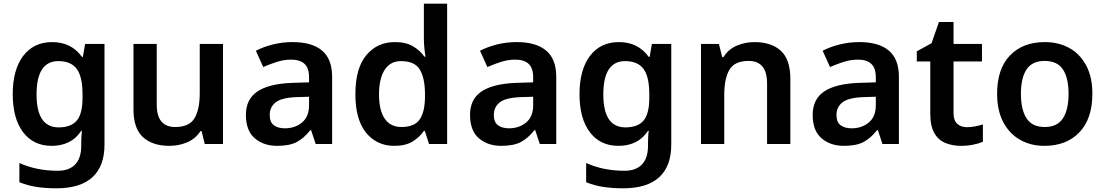

<svg xmlns="http://www.w3.org/2000/svg" viewBox="-20 -873 5986 1040"><path d="M263 -645Q366 -645 424 -565H429L441 -635H546V-89Q546 27 480.5 87Q415 147 285 147Q227 147 178 139.5Q129 132 85 114V10Q178 52 293 52Q355 52 387.5 17.5Q420 -17 420 -83V-97Q420 -112 421 -132Q422 -152 424 -164H420Q392 -122 351.5 -102.5Q311 -83 260 -83Q161 -83 105 -157Q49 -231 49 -363Q49 -495 105.5 -570Q162 -645 263 -645ZM296 -542Q178 -542 178 -361Q178 -183 298 -183Q364 -183 395.5 -219.5Q427 -256 427 -343V-362Q427 -458 395.5 -500Q364 -542 296 -542Z M1188 -635V-93H1089L1072 -163H1066Q1039 -121 993.5 -102Q948 -83 897 -83Q806 -83 754.5 -130Q703 -177 703 -281V-635H829V-306Q829 -185 929 -185Q1005 -185 1033.5 -232.5Q1062 -280 1062 -370V-635Z M1565 -645Q1670 -645 1724.5 -599Q1779 -553 1779 -457V-93H1690L1665 -168H1661Q1626 -124 1587 -103.5Q1548 -83 1481 -83Q1408 -83 1360 -124Q1312 -165 1312 -251Q1312 -335 1373.5 -377Q1435 -419 1560 -424L1654 -427V-454Q1654 -505 1629 -527.5Q1604 -550 1559 -550Q1518 -550 1480.5 -538Q1443 -526 1406 -510L1366 -598Q1406 -619 1457.5 -632Q1509 -645 1565 -645ZM1588 -347Q1505 -344 1473 -318.5Q1441 -293 1441 -250Q1441 -211 1463.5 -194.5Q1486 -178 1523 -178Q1578 -178 1616 -209.5Q1654 -241 1654 -303V-349Z M2116 -83Q2021 -83 1963 -154Q1905 -225 1905 -363Q1905 -503 1964 -574Q2023 -645 2119 -645Q2179 -645 2217.5 -622Q2256 -599 2279 -566H2285Q2282 -580 2279 -609Q2276 -638 2276 -663V-853H2402V-93H2304L2281 -164H2276Q2253 -130 2215 -106.5Q2177 -83 2116 -83ZM2154 -185Q2224 -185 2252.5 -225Q2281 -265 2282 -346V-362Q2282 -449 2254.5 -495.5Q2227 -542 2152 -542Q2094 -542 2063.5 -494.5Q2033 -447 2033 -361Q2033 -275 2064 -230Q2095 -185 2154 -185Z M2779 -645Q2884 -645 2938.5 -599Q2993 -553 2993 -457V-93H2904L2879 -168H2875Q2840 -124 2801 -103.5Q2762 -83 2695 -83Q2622 -83 2574 -124Q2526 -165 2526 -251Q2526 -335 2587.5 -377Q2649 -419 2774 -424L2868 -427V-454Q2868 -505 2843 -527.5Q2818 -550 2773 -550Q2732 -550 2694.5 -538Q2657 -526 2620 -510L2580 -598Q2620 -619 2671.5 -632Q2723 -645 2779 -645ZM2802 -347Q2719 -344 2687 -318.5Q2655 -293 2655 -250Q2655 -211 2677.5 -194.5Q2700 -178 2737 -178Q2792 -178 2830 -209.5Q2868 -241 2868 -303V-349Z M3333 -645Q3436 -645 3494 -565H3499L3511 -635H3616V-89Q3616 27 3550.5 87Q3485 147 3355 147Q3297 147 3248 139.5Q3199 132 3155 114V10Q3248 52 3363 52Q3425 52 3457.5 17.5Q3490 -17 3490 -83V-97Q3490 -112 3491 -132Q3492 -152 3494 -164H3490Q3462 -122 3421.5 -102.5Q3381 -83 3330 -83Q3231 -83 3175 -157Q3119 -231 3119 -363Q3119 -495 3175.5 -570Q3232 -645 3333 -645ZM3366 -542Q3248 -542 3248 -361Q3248 -183 3368 -183Q3434 -183 3465.5 -219.5Q3497 -256 3497 -343V-362Q3497 -458 3465.5 -500Q3434 -542 3366 -542Z M4067 -645Q4158 -645 4209.5 -598Q4261 -551 4261 -446V-93H4135V-421Q4135 -543 4035 -543Q3959 -543 3931 -495Q3903 -447 3903 -358V-93H3777V-635H3874L3892 -564H3899Q3925 -606 3970.5 -625.5Q4016 -645 4067 -645Z M4635 -645Q4740 -645 4794.5 -599Q4849 -553 4849 -457V-93H4760L4735 -168H4731Q4696 -124 4657 -103.5Q4618 -83 4551 -83Q4478 -83 4430 -124Q4382 -165 4382 -251Q4382 -335 4443.5 -377Q4505 -419 4630 -424L4724 -427V-454Q4724 -505 4699 -527.5Q4674 -550 4629 -550Q4588 -550 4550.5 -538Q4513 -526 4476 -510L4436 -598Q4476 -619 4527.5 -632Q4579 -645 4635 -645ZM4658 -347Q4575 -344 4543 -318.5Q4511 -293 4511 -250Q4511 -211 4533.5 -194.5Q4556 -178 4593 -178Q4648 -178 4686 -209.5Q4724 -241 4724 -303V-349Z M5217 -184Q5240 -184 5262.5 -188.5Q5285 -193 5304 -199V-105Q5284 -96 5252 -89.5Q5220 -83 5185 -83Q5139 -83 5101 -98.5Q5063 -114 5041 -152Q5019 -190 5019 -258V-540H4946V-595L5026 -639L5066 -754H5145V-635H5299V-540H5145V-259Q5145 -221 5165 -202.5Q5185 -184 5217 -184Z M5897 -365Q5897 -230 5827 -156.5Q5757 -83 5637 -83Q5563 -83 5505 -116Q5447 -149 5414 -212Q5381 -275 5381 -365Q5381 -500 5450.5 -572.5Q5520 -645 5640 -645Q5715 -645 5773 -612.5Q5831 -580 5864 -517.5Q5897 -455 5897 -365ZM5510 -365Q5510 -279 5540.5 -232Q5571 -185 5639 -185Q5707 -185 5737.5 -232Q5768 -279 5768 -365Q5768 -451 5737.5 -497Q5707 -543 5638 -543Q5571 -543 5540.5 -497Q5510 -451 5510 -365Z"/></svg>

Font: Noto Sans Telugu UI SemiBold
Style: Regular
Weight: 600
Designer: Jelle Bosma - Monotype Design Team
Foundry: Monotype Imaging Inc.
Version: Version 2.005; ttfautohint (v1.8.4.7-5d5b)